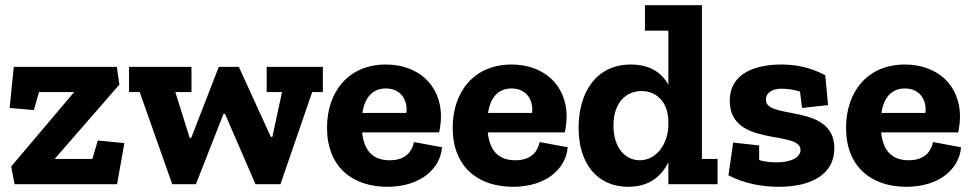

<svg xmlns="http://www.w3.org/2000/svg" viewBox="-20 -708 3734 738"><path d="M430 0 458 -158 356 -168 335 -97H190L439 -383L429 -451H33L17 -293L110 -285L130 -354H265L23 -68L36 0Z M1221 -354V-451H1005V-354H1064L1027 -182H1021L898 -451H821L715 -178H709L654 -354H716V-451H476V-354H517L642 0H733L839 -270H845L962 0H1058L1180 -354Z M1679 -142 1571 -162C1566 -135 1547 -92 1478 -92C1413 -92 1379 -129 1372 -199H1668C1673 -222 1675 -244 1675 -264C1673 -381 1588 -460 1463 -460C1320 -460 1237 -356 1237 -217C1237 -66 1335 10 1469 10C1599 10 1673 -62 1679 -142ZM1542 -274H1373C1381 -330 1410 -368 1463 -368C1524 -368 1548 -319 1542 -274Z M2162 -142 2054 -162C2049 -135 2030 -92 1961 -92C1896 -92 1862 -129 1855 -199H2151C2156 -222 2158 -244 2158 -264C2156 -381 2071 -460 1946 -460C1803 -460 1720 -356 1720 -217C1720 -66 1818 10 1952 10C2082 10 2156 -62 2162 -142ZM2025 -274H1856C1864 -330 1893 -368 1946 -368C2007 -368 2031 -319 2025 -274Z M2738 0V-97H2678V-688H2459V-590H2549V-382C2524 -428 2479 -460 2405 -460C2270 -460 2204 -351 2204 -217C2204 -77 2277 10 2395 10C2477 10 2523 -32 2549 -84V0ZM2549 -228C2549 -161 2507 -92 2439 -92C2384 -92 2338 -139 2338 -225C2338 -317 2389 -358 2446 -358C2505 -358 2549 -314 2549 -239Z M3187 -138C3187 -312 2924 -246 2924 -324C2924 -354 2951 -367 2984 -367C3005 -367 3031 -364 3055 -356L3063 -293L3163 -304L3152 -419C3096 -448 3043 -460 2983 -460C2891 -460 2785 -431 2785 -320C2785 -141 3057 -209 3057 -132C3057 -100 3015 -84 2966 -84C2952 -84 2922 -85 2898 -93V-149L2798 -160L2780 -34C2840 -3 2908 10 2973 10C3099 10 3187 -38 3187 -138Z M3674 -142 3566 -162C3561 -135 3542 -92 3473 -92C3408 -92 3374 -129 3367 -199H3663C3668 -222 3670 -244 3670 -264C3668 -381 3583 -460 3458 -460C3315 -460 3232 -356 3232 -217C3232 -66 3330 10 3464 10C3594 10 3668 -62 3674 -142ZM3537 -274H3368C3376 -330 3405 -368 3458 -368C3519 -368 3543 -319 3537 -274Z"/></svg>

Font: Zilla Slab Bold
Style: Regular
Weight: 700
Designer: Typotheque.com
Foundry: Typotheque type foundry
Version: Version 1.3; 2018